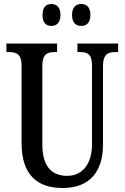

<svg xmlns="http://www.w3.org/2000/svg" viewBox="-20 -932 624 962"><path d="M388 -802C411 -802 433 -816 433 -857C433 -898 411 -912 388 -912C362 -912 341 -898 341 -857C341 -816 362 -802 388 -802ZM237 -802C261 -802 283 -816 283 -857C283 -898 261 -912 237 -912C213 -912 193 -898 193 -857C193 -816 213 -802 237 -802ZM295 10C430 10 496 -74 496 -207V-600C496 -662 522 -671 558 -671H572V-714H368V-671H380C417 -671 441 -662 441 -604V-209C441 -117 398 -51 317 -51C242 -51 192 -94 192 -210V-600C192 -662 217 -671 254 -671H266V-714H12V-671H26C61 -671 88 -662 88 -604V-216C88 -53 169 10 295 10Z"/></svg>

Font: Noto Serif Armenian ExtraCondensed Medium
Style: Regular
Weight: 500
Width: 2
Designer: Monotype Design Team
Foundry: Monotype Imaging Inc.
Version: Version 2.008